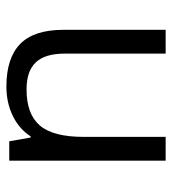

<svg xmlns="http://www.w3.org/2000/svg" viewBox="12 -560 548 612"><g transform="rotate(-90 286.0 -254.0)"><path d="M497 0H421.1V-322.5Q421.1 -384.2 393.3 -413.8Q365.5 -443.4 306.9 -443.4Q228.5 -443.4 192.1 -401.2Q155.7 -358.9 155.7 -261.4V0H79.9V-498.5H141.6L153.7 -430.2H157.2Q180.5 -466.6 222.4 -487.1Q264.4 -507.6 316 -507.6Q407 -507.6 452 -463.6Q497 -419.6 497 -325.1Z"/></g></svg>

Font: Khula
Style: Regular
Weight: 400
Designer: Erin McLaughlin, Steve Matteson
Version: Version 1.000;PS 1.0;hotconv 1.0.72;makeotf.lib2.5.5900; ttf